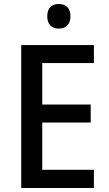

<svg xmlns="http://www.w3.org/2000/svg" viewBox="-20 -939 543 959"><path d="M274 -919C240 -919 216 -901 216 -857C216 -816 240 -796 274 -796C307 -796 332 -816 332 -857C332 -900 308 -919 274 -919ZM449 0V-91H191V-327H433V-417H191V-624H449V-714H86V0Z"/></svg>

Font: Noto Sans Arabic SemCond Med
Style: Regular
Weight: 500
Width: 4
Designer: Monotype Design Team, Nadine Chahine, Nizar Qandah and Khaled Hosny
Foundry: Monotype Imaging Inc.
Version: Version 2.012